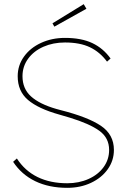

<svg xmlns="http://www.w3.org/2000/svg" viewBox="-20 -892 607 922"><path d="M43 -115 61 -131Q99 -72 160 -42Q221 -12 303 -12Q359 -12 405 -32.5Q451 -53 477.5 -89.5Q504 -126 504 -172Q504 -230 457 -264Q410 -298 315 -327L264 -342Q164 -370 114.5 -412Q65 -454 65 -526Q65 -578 95 -620Q125 -662 177 -686Q229 -710 292 -710Q371 -710 423.5 -685Q476 -660 511 -611L494 -596Q460 -642 412 -665Q364 -688 292 -688Q235 -688 188.5 -667.5Q142 -647 115 -610Q88 -573 88 -526Q88 -466 129 -429Q170 -392 250 -369L272 -363Q402 -330 464.5 -288Q527 -246 527 -172Q527 -121 497.5 -79.5Q468 -38 417 -14Q366 10 303 10Q215 10 149 -22Q83 -54 43 -115ZM232 -780 382 -872 395 -850 241 -764Z"/></svg>

Font: Easer Grotesk Variable
Style: Regular
Weight: 400
Designer: Boardeaser, Bonnie Shaver-Troup, Thomas Jockin
Foundry: Lexend
Version: Version 1.001;Glyphs 3.1.2 (3151)